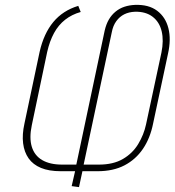

<svg xmlns="http://www.w3.org/2000/svg" viewBox="-20 -730 714 785"><path d="M310 -681 300 -706Q237 -687 198 -640Q159 -593 142 -518L80 -225Q70 -180 74.5 -144Q79 -108 97 -82.5Q115 -57 147.5 -43.5Q180 -30 228 -30H287L273 31L303 35L317 -30H379Q443 -30 489 -54Q535 -78 564.5 -121.5Q594 -165 606 -225L667 -511Q680 -569 668.5 -614.5Q657 -660 622.5 -686Q588 -712 532 -710Q509 -709 489 -702.5Q469 -696 452.5 -682.5Q436 -669 425 -650Q414 -631 408 -605L292 -57H234Q184 -57 152.5 -75.5Q121 -94 110 -130Q99 -166 110 -218L173 -518Q183 -562 201 -595Q219 -628 246.5 -649.5Q274 -671 310 -681ZM384 -57H322L437 -598Q442 -625 455.5 -643.5Q469 -662 488 -671.5Q507 -681 532 -682Q576 -683 604 -661.5Q632 -640 641 -602Q650 -564 640 -515L577 -221Q568 -179 545 -141Q522 -103 482.5 -80Q443 -57 384 -57Z"/></svg>

Font: Advent Pro ExtraLight
Style: Italic
Weight: 250
Italic angle: -12°
Version: Version 3.000